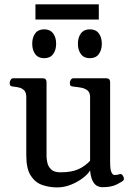

<svg xmlns="http://www.w3.org/2000/svg" viewBox="-20 -836 615 870"><path d="M238.8 13.2Q203.6 13.2 171.6 2.2Q139.6 -8.8 119.4 -40Q99.1 -71.3 99.1 -131.8V-396Q99.1 -417 89.6 -426.5Q80.1 -436 66.9 -439.2Q53.7 -442.4 41.5 -443.4Q31.2 -444.3 27.6 -447.5Q23.9 -450.7 23.9 -461.4Q23.9 -466.8 28.3 -474.1Q32.7 -481.4 40.5 -481.4H172.9Q190.9 -481.4 190.9 -463.9V-127.4Q190.9 -115.7 194.6 -98.6Q198.2 -81.5 211.7 -68.4Q225.1 -55.2 253.9 -55.2Q303.2 -55.2 333.7 -68.6Q364.3 -82 388.2 -107.4V-396Q388.2 -417 376.5 -426.3Q364.7 -435.5 347.7 -438.7Q330.6 -441.9 314 -443.4Q303.7 -444.3 300 -447.5Q296.4 -450.7 296.4 -461.4Q296.4 -466.8 300.8 -474.1Q305.2 -481.4 313 -481.4H460.9Q479 -481.4 479 -463.9V-102.5Q479 -66.9 485.1 -54.9Q491.2 -43 499 -43Q505.9 -43 511 -43.9Q516.1 -44.9 522 -46.9Q530.3 -49.3 535.9 -41.3Q541.5 -33.2 541.5 -25.9Q541.5 -20.5 538.6 -18.1Q533.7 -12.7 509 -0.2Q484.4 12.2 444.8 12.2Q428.7 12.2 417 4.4Q405.3 -3.4 397.9 -20.3Q390.6 -37.1 388.2 -64Q379.9 -48.3 356.7 -30.3Q333.5 -12.2 302.5 0.5Q271.5 13.2 238.8 13.2ZM387.2 -572.3Q360.4 -572.3 346.7 -590.8Q333 -609.4 333 -637.7Q333 -666.5 346.7 -684.8Q360.4 -703.1 387.2 -703.1Q414.1 -703.1 427.7 -684.8Q441.4 -666.5 441.4 -637.7Q441.4 -609.4 427.7 -590.8Q414.1 -572.3 387.2 -572.3ZM180.2 -572.3Q153.3 -572.3 139.6 -590.8Q126 -609.4 126 -637.7Q126 -666.5 139.6 -684.8Q153.3 -703.1 180.2 -703.1Q207 -703.1 220.7 -684.8Q234.4 -666.5 234.4 -637.7Q234.4 -609.4 220.7 -590.8Q207 -572.3 180.2 -572.3ZM140.6 -747.6V-816.4H427.7V-747.6Z"/></svg>

Font: Gelasio
Style: Regular
Weight: 400
Designer: Eben Sorkin
Foundry: Eben Sorkin
Version: Version 1.008